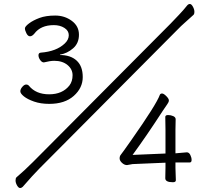

<svg xmlns="http://www.w3.org/2000/svg" viewBox="-20 -857 1040 963"><path d="M177 -11Q147 19 94 80Q88 86 80.5 86Q73 86 65.5 73Q58 60 58 48Q58 36 63 32Q102 -1 145 -44L836 -739Q855 -759 877.5 -782.5Q900 -806 919 -830Q925 -837 932.5 -837Q940 -837 947.5 -823.5Q955 -810 955 -798Q955 -786 950 -782Q932 -765 910 -746Q888 -727 868 -706ZM252 -552Q232 -552 200 -544Q190 -544 181.5 -556Q173 -568 173 -580Q173 -592 185 -593Q263 -599 305 -639Q325 -658 325 -680.5Q325 -703 303 -717Q281 -731 250 -731Q184 -731 152 -688Q141 -675 130.5 -675Q120 -675 112.5 -690Q105 -705 105 -714.5Q105 -724 125.5 -739.5Q146 -755 178 -767Q210 -779 257 -779Q304 -779 340 -752.5Q376 -726 376 -683Q376 -640 346.5 -614.5Q317 -589 281 -583V-581Q334 -581 364.5 -553Q395 -525 395 -470.5Q395 -416 350 -376Q305 -336 227 -336Q184 -336 151 -347.5Q118 -359 100 -373.5Q82 -388 82 -399Q82 -410 92 -421.5Q102 -433 111 -433Q120 -433 125 -427Q160 -384 226.5 -384Q293 -384 328 -428Q344 -449 344 -479.5Q344 -510 318.5 -531Q293 -552 252 -552ZM645 -34Q642 -34 617 -29Q604 -29 592 -40Q580 -51 580 -62.5Q580 -74 586 -81Q592 -88 637 -152Q765 -334 782 -382Q785 -388 793 -388Q801 -388 814 -375Q827 -362 827 -353.5Q827 -345 819.5 -335Q812 -325 797 -302Q714 -174 645 -80L810 -87V-206L809 -270Q809 -280 823 -280Q837 -280 849 -274.5Q861 -269 861 -259L860 -206V-88L917 -93Q928 -93 934.5 -80Q941 -67 941 -54.5Q941 -42 931 -42H860V-15L862 47Q862 57 847 57Q809 57 809 37L810 -16V-41Z"/></svg>

Font: ToneOZ-Pinyin-WenKai-Light
Style: Light
Weight: 300
Designer: Fontworks Inc.
Foundry: ToneOZ
Version: Version 0.240331